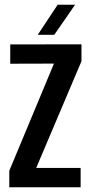

<svg xmlns="http://www.w3.org/2000/svg" viewBox="-20 -786 380 806"><path d="M19 0V-69L206.5 -519L23 -518.5V-599.5L322 -600V-529L132 -81H318.5V0ZM138.5 -640 222 -766H295L208 -640Z"/></svg>

Font: Big Shoulders Display Thin
Style: Bold
Weight: 700
Version: Version 2.002